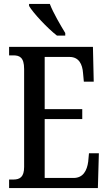

<svg xmlns="http://www.w3.org/2000/svg" viewBox="-20 -951 549 971"><path d="M268 -771H310V-784C287 -822 249 -886 232 -931H127V-921C147 -886 221 -807 268 -771ZM26 0H475L480 -176H430L426 -133C420 -89 401 -51 352 -51H206V-349H396V-399H206V-663H332C379 -663 397 -626 400 -581L404 -538H454L450 -714H26V-671H47C78 -671 102 -662 102 -602V-107C102 -56 81 -43 47 -43H26Z"/></svg>

Font: Noto Serif Armenian ExtraCondensed Medium
Style: Regular
Weight: 500
Width: 2
Designer: Monotype Design Team
Foundry: Monotype Imaging Inc.
Version: Version 2.008